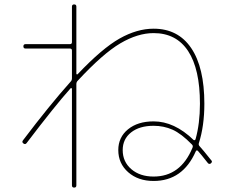

<svg xmlns="http://www.w3.org/2000/svg" viewBox="-20 -800 1040 870"><path d="M852 -130Q856 -139 850 -145Q801 -195 761.5 -212.5Q722 -230 676 -230Q612 -230 574 -200Q536 -170 536 -120Q536 -67 575 -33.5Q614 0 676 0Q798 0 852 -130ZM100 -151Q94 -144 86 -150Q78 -156 84 -164Q205 -324 300 -430Q306 -436 306 -445V-571Q306 -580 297 -580H96Q86 -580 86 -590Q86 -600 96 -600H297Q306 -600 306 -609V-770Q306 -780 316 -780Q326 -780 326 -770V-466Q326 -464 328 -463Q330 -462 332 -464Q443 -581 522 -625.5Q601 -670 676 -670Q787 -670 846.5 -582Q906 -494 906 -330Q906 -229 881 -151Q879 -143 884 -138Q898 -123 937 -74Q944 -68 936 -60Q928 -54 922 -61Q889 -103 877 -116Q871 -122 867 -114Q808 20 676 20Q606 20 561 -19.5Q516 -59 516 -120Q516 -178 560 -214Q604 -250 676 -250Q770 -250 857 -166Q859 -164 862 -165Q865 -166 866 -169Q886 -240 886 -330Q886 -487 832.5 -568.5Q779 -650 676 -650Q604 -650 525 -603.5Q446 -557 332 -434Q326 -428 326 -419V40Q326 50 316 50Q306 50 306 40V-397Q306 -399 304 -400.5Q302 -402 300 -400Q230 -322 100 -151Z"/></svg>

Font: Rounded Mplus 1c Thin
Style: Regular
Weight: 250
Version: Version 1.059.20150529